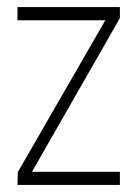

<svg xmlns="http://www.w3.org/2000/svg" viewBox="-20 -522 388 542"><path d="M29.3 0 30.3 -36.1 277.3 -464.8H29.3V-502H318.4V-470.7L70.3 -37.1H318.4V0Z"/></svg>

Font: Post No Bills Jaffna Light
Style: Regular
Weight: 300
Designer: Kosala Senevirathne, Siva Puranthara, Lasantha Premarathna, Tharique Azeez
Foundry: Mooniak
Version: Version 1.220 ; ttfautohint (v1.6)